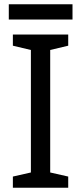

<svg xmlns="http://www.w3.org/2000/svg" viewBox="-20 -875 379 895"><path d="M318 -855H21V-784H318ZM298 0V-52L214 -71V-642L298 -662V-714H40V-662L124 -642V-71L40 -52V0Z"/></svg>

Font: Noto Sans Mahajani
Style: Regular
Weight: 400
Designer: Monotype Design Team
Foundry: Monotype Imaging Inc.
Version: Version 2.003